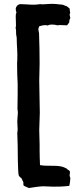

<svg xmlns="http://www.w3.org/2000/svg" viewBox="-20 -777 380 982"><path d="M63.5 -594.7C64.5 -590.8 65.4 -586.9 65.4 -584C65.4 -545.9 70.3 -509.8 68.4 -471.7L67.4 -452.1C67.4 -414.1 68.4 -383.8 70.3 -347.7V-293.9C70.3 -267.6 69.3 -244.1 69.3 -219.7C69.3 -214.8 71.3 -209 71.3 -204.1C71.3 -185.5 68.4 -170.9 68.4 -155.3C68.4 -140.6 70.3 -128.9 70.3 -114.3C70.3 -107.4 68.4 -102.5 68.4 -95.7C68.4 -76.2 70.3 -56.6 70.3 -37.1C70.3 -10.7 71.3 99.6 75.2 117.2C76.2 122.1 78.1 126 89.8 134.8C92.8 141.6 96.7 148.4 99.6 155.3C99.6 160.2 98.6 168 101.6 172.9C110.4 177.7 119.1 180.7 127.9 184.6C147.5 181.6 184.6 175.8 201.2 175.8C217.8 175.8 234.4 177.7 251 177.7C277.3 177.7 297.9 177.7 334 173.8C336.9 166 339.8 142.6 339.8 134.8C339.8 129.9 335.9 125 335.9 120.1C335.9 115.2 337.9 110.4 337.9 103.5C337.9 92.8 326.2 93.8 322.3 85.9C313.5 81.1 302.7 76.2 292 74.2C256.8 67.4 220.7 74.2 184.6 67.4C183.6 41 182.6 16.6 182.6 -7.8V-39.1C182.6 -63.5 180.7 -86.9 180.7 -111.3C180.7 -141.6 183.6 -169.9 183.6 -200.2C183.6 -254.9 180.7 -309.6 180.7 -365.2C180.7 -393.6 182.6 -420.9 182.6 -451.2C182.6 -502.9 181.6 -554.7 179.7 -606.4C178.7 -614.3 176.8 -621.1 175.8 -628.9C178.7 -632.8 177.7 -637.7 180.7 -642.6C191.4 -645.5 200.2 -648.4 210.9 -648.4C216.8 -648.4 221.7 -647.5 224.6 -646.5C230.5 -650.4 237.3 -651.4 245.1 -651.4C253.9 -651.4 263.7 -650.4 274.4 -647.5C287.1 -650.4 296.9 -647.5 323.2 -647.5C327.1 -652.3 330.1 -657.2 334 -662.1C334 -668.9 335 -677.7 339.8 -684.6C338.9 -689.5 336.9 -695.3 335.9 -702.1C336.9 -706.1 338.9 -710 338.9 -713.9C337.9 -715.8 336.9 -722.7 335.9 -733.4C332 -738.3 325.2 -740.2 322.3 -745.1C313.5 -746.1 306.6 -752 299.8 -752.9C284.2 -754.9 250 -758.8 232.4 -756.8C220.7 -756.8 210 -754.9 199.2 -754.9C195.3 -754.9 190.4 -754.9 185.5 -755.9C173.8 -753.9 162.1 -752.9 151.4 -752.9C128.9 -752.9 107.4 -755.9 85 -755.9C77.1 -755.9 65.4 -751 60.5 -734.4C60.5 -725.6 61.5 -718.8 64.5 -713.9C60.5 -706.1 60.5 -699.2 60.5 -692.4C60.5 -679.7 61.5 -668 61.5 -656.2C61.5 -649.4 62.5 -641.6 59.6 -634.8C64.5 -622.1 60.5 -609.4 63.5 -594.7Z"/></svg>

Font: Caesar Dressing Cyrillic
Style: Regular
Weight: 400
Designer: Dathan Boardman
Foundry: Open Window
Version: Version 1.00;July 2, 2020;FontCreator 13.0.0.2642 64-bit